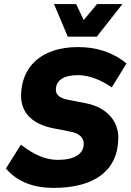

<svg xmlns="http://www.w3.org/2000/svg" viewBox="-20 -908 638 938"><path d="M241 10C441 10 558 -74 558 -237C558 -310 508 -382 402 -403L321 -419C274 -427 253 -442 253 -470C253 -514 289 -541 362 -541C414 -541 477 -516 526 -481L598 -598C530 -654 450 -678 361 -678C177 -678 83 -577 83 -439C83 -363 131 -302 242 -281L323 -265C370 -257 389 -233 389 -206C389 -155 343 -127 263 -127C203 -127 150 -150 82 -201L9 -85C65 -18 148 10 241 10ZM453 -729 578 -888H454L389 -810L352 -888H244L311 -729Z"/></svg>

Font: Celebes ExtraBold
Style: Italic
Weight: 800
Italic angle: -10°
Designer: Anugrah Pasau
Foundry: Lafontype
Version: Version 1.000